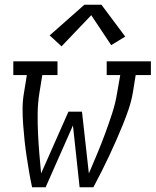

<svg xmlns="http://www.w3.org/2000/svg" viewBox="-20 -788 655 808"><path d="M115 0Q108 -32 102.5 -64.5Q97 -97 92 -130Q87 -163 83.5 -196Q80 -229 77.5 -262.5Q75 -296 75 -330Q75 -364 81 -398L93 -472H36V-530H222V-472H158L146 -398Q139 -355 138.5 -311.5Q138 -268 140 -226Q142 -184 145.5 -142Q149 -100 153 -58L268 -318H325L354 -58Q372 -100 389.5 -142Q407 -184 422.5 -226Q438 -268 452 -311Q466 -354 473 -398L486 -472H429V-530H615V-472H551L539 -398Q533 -363 521.5 -329Q510 -295 496.5 -262Q483 -229 468.5 -196Q454 -163 438.5 -130Q423 -97 406.5 -64.5Q390 -32 373 0H315L287 -260L172 0ZM239 -593 189 -639 335 -768H407L507 -634L448 -598L364 -724Z"/></svg>

Font: Iosevka Curly Slab LtExObl
Style: Regular
Weight: 300
Width: 7
Italic angle: -9°
Monospace: yes
Designer: Belleve Invis
Foundry: Belleve Invis
Version: Version 11.1.0; ttfautohint (v1.8.3)